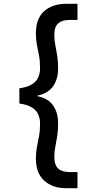

<svg xmlns="http://www.w3.org/2000/svg" viewBox="-20 -831 483 1011"><path d="M328 160Q257 160 213 120.5Q169 81 169 4Q169 -30 174.5 -57.5Q180 -85 185.5 -114.5Q191 -144 191 -180Q191 -206 181.5 -228Q172 -250 148.5 -265Q125 -280 82 -286V-366Q125 -372 148.5 -387Q172 -402 181.5 -424Q191 -446 191 -472Q191 -509 185.5 -537.5Q180 -566 174.5 -594Q169 -622 169 -655Q169 -734 213 -772.5Q257 -811 328 -811H388V-726H346Q307 -726 286.5 -708Q266 -690 266 -647Q266 -619 271.5 -592.5Q277 -566 281.5 -536.5Q286 -507 286 -468Q286 -416 260.5 -378Q235 -340 176 -327V-325Q235 -313 260.5 -274.5Q286 -236 286 -183Q286 -145 281.5 -115.5Q277 -86 271.5 -59.5Q266 -33 266 -5Q266 38 286.5 56.5Q307 75 346 75H388V160Z"/></svg>

Font: DM Sans 12pt Medium
Style: Regular
Weight: 500
Version: Version 4.004;gftools[0.9.30]